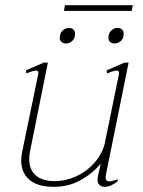

<svg xmlns="http://www.w3.org/2000/svg" viewBox="-20 -712 553 742"><path d="M493 -692 489 -670H227L231 -692ZM211 -566Q211 -583 221.5 -593.5Q232 -604 246 -604Q257 -604 263.5 -598Q270 -592 270 -581Q270 -564 259.5 -554Q249 -544 234 -544Q224 -544 217.5 -550Q211 -556 211 -566ZM422 -544Q412 -544 405.5 -550Q399 -556 399 -566Q399 -583 409.5 -593.5Q420 -604 434 -604Q445 -604 451.5 -598Q458 -592 458 -581Q458 -564 447.5 -554Q437 -544 422 -544ZM390 -40Q388 -30 388 -27Q388 -11 403 -11Q410 -11 436 -19L434 -11Q422 -1 409 4.5Q396 10 385 10Q372 10 364.5 3Q357 -4 357 -18Q357 -24 358 -28L369 -80Q342 -45 294.5 -17.5Q247 10 188 10Q126 10 94 -17Q62 -44 62 -92Q62 -106 65 -122L128 -427V-431Q128 -439 119 -439Q112 -439 101 -435.5Q90 -432 82 -428L80 -440L149 -470H165L97 -132Q93 -116 93 -98Q93 -56 118.5 -34Q144 -12 192 -12Q232 -12 272 -29.5Q312 -47 342 -79.5Q372 -112 384 -154L440 -427V-431Q440 -439 431 -439Q424 -439 413 -435.5Q402 -432 394 -428L392 -440L461 -470H477Z"/></svg>

Font: Taviraj Thin
Style: Italic
Weight: 250
Italic angle: -12°
Designer: Katatrad Team
Foundry: CadsonDemak
Version: Version 1.001